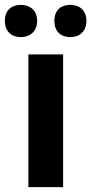

<svg xmlns="http://www.w3.org/2000/svg" viewBox="-49 -771 376 791"><path d="M-29 -685C-29 -640 0 -618 37 -618C74 -618 104 -641 104 -685C104 -729 74 -751 37 -751C0 -751 -29 -730 -29 -685ZM175 -685C175 -641 202 -618 241 -618C278 -618 307 -641 307 -685C307 -729 278 -751 241 -751C203 -751 175 -730 175 -685ZM211 0V-547H68V0Z"/></svg>

Font: Noto Sans Thai Looped SemiCondensed
Style: Bold
Weight: 700
Width: 4
Designer: Sasikarn Vongin, Ben Mitchell
Foundry: The Fontpad Ltd
Version: Version 1.001